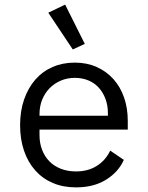

<svg xmlns="http://www.w3.org/2000/svg" viewBox="-20 -799 640 831"><path d="M189 -744 262 -779 347 -609 295 -585ZM309 12Q253 12 208.5 -7Q164 -26 132.5 -61.5Q101 -97 84 -146.5Q67 -196 67 -257Q67 -319 84.5 -369Q102 -419 133 -454.5Q164 -490 207.5 -509Q251 -528 304 -528Q356 -528 398.5 -509Q441 -490 471 -456.5Q501 -423 517 -377Q533 -331 533 -276V-238H151V-214Q151 -180 162 -151Q173 -122 193.5 -101Q214 -80 243.5 -68.5Q273 -57 309 -57Q361 -57 399 -81Q437 -105 457 -147L516 -107Q493 -55 439.5 -21.5Q386 12 309 12ZM304 -462Q271 -462 243 -450Q215 -438 194.5 -417Q174 -396 162.5 -367.5Q151 -339 151 -305V-298H447V-309Q447 -343 436.5 -371Q426 -399 407.5 -419.5Q389 -440 362.5 -451Q336 -462 304 -462Z"/></svg>

Font: PlemolJP35 Console
Style: Regular
Weight: 400
Version: v2.0.3; ttfautohint (v1.8.4.7-5d5b-dirty) -l 6 -r 45 -G 200 